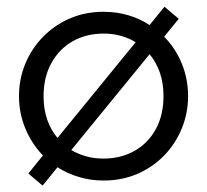

<svg xmlns="http://www.w3.org/2000/svg" viewBox="-20 -536 632 586"><path d="M110 30.5 66.5 -6.5 111 -61.5Q77 -97 57.5 -143.5Q38 -190 38 -242.5Q38 -295 57.2 -341.5Q76.5 -388 111.5 -423.8Q146.5 -459.5 193.5 -479.8Q240.5 -500 296 -500Q336 -500 371.5 -489.5Q407 -479 436.5 -459.5L482 -515.5L525.5 -478.5L481 -424Q515.5 -389 534.8 -342.2Q554 -295.5 554 -242.5Q554 -190.5 534.8 -143.8Q515.5 -97 480.8 -61.2Q446 -25.5 399 -5.2Q352 15 296 15Q256.5 15 220.8 4.2Q185 -6.5 155.5 -25.5ZM155.5 -115 394 -407Q374 -419.5 349.5 -426.5Q325 -433.5 297 -433.5Q243 -433.5 201.8 -410Q160.5 -386.5 136.8 -343.5Q113 -300.5 113 -242Q113 -202.5 124.2 -170.5Q135.5 -138.5 155.5 -115ZM295.5 -52Q349 -52 390.5 -75.5Q432 -99 455.5 -141.8Q479 -184.5 479 -243Q479 -282.5 467.8 -314.8Q456.5 -347 436.5 -370.5L197.5 -78Q218 -66 242.5 -59Q267 -52 295.5 -52Z"/></svg>

Font: Geologica Cursive ExtraLight
Style: Regular
Weight: 250
Designer: Sindre Bremnes, Frode Helland
Foundry: Monokrom Skriftforlag AS
Version: Version 1.010;gftools[0.9.28]